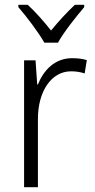

<svg xmlns="http://www.w3.org/2000/svg" viewBox="-20 -785 397 805"><path d="M166 -606H223C247 -650 299 -715 333 -755V-765H294C259 -732 226 -696 194 -657C165 -694 128 -736 96 -765H57V-755C91 -716 141 -650 166 -606ZM282 -541C210 -541 163 -491 139 -431H136L129 -532H81V0H139V-287C139 -400 194 -486 278 -486C299 -486 318 -483 335 -477L344 -533C325 -539 303 -541 282 -541Z"/></svg>

Font: Noto Sans Bengali SemiCondensed Light
Style: Regular
Weight: 300
Width: 4
Designer: Joana Ranito - Universal Thirst; Jelle Bosma - Monotype Design Team
Foundry: Universal Thirst ehf.
Version: Version 3.000